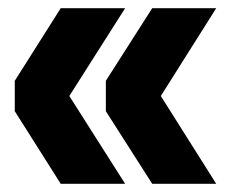

<svg xmlns="http://www.w3.org/2000/svg" viewBox="-20 -524 548 468"><path d="M238 -253V-327L351 -504H507L372 -290L507 -76H351ZM128 -76 16 -253V-327L128 -504H285L149 -290L285 -76Z"/></svg>

Font: Radio Canada Big
Style: Bold
Weight: 700
Designer: Étienne Aubert Bonn
Foundry: Coppers and Brasses
Version: Version 1.001